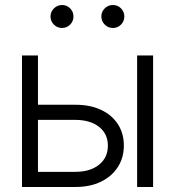

<svg xmlns="http://www.w3.org/2000/svg" viewBox="-20 -743 696 763"><path d="M120.1 -326.7H280.3Q338.4 -326.7 381.6 -306.4Q424.8 -286.1 448.5 -249.5Q472.2 -212.9 472.2 -164.6Q472.2 -116.2 448.2 -79.1Q424.3 -42 381.3 -21Q338.4 0 280.3 0H67.4V-522.5H130.9V-60.1H278.8Q338.4 -60.1 373.5 -88.4Q408.7 -116.7 408.7 -164.1Q408.7 -211.4 373.5 -239Q338.4 -266.6 278.8 -266.6H120.1ZM524.9 0V-522.5H588.4V0ZM428.7 -631.8Q409.7 -631.8 396.2 -645.3Q382.8 -658.7 382.8 -677.7Q382.8 -696.3 396.2 -709.7Q409.7 -723.1 428.7 -723.1Q447.8 -723.1 460.9 -709.7Q474.1 -696.3 474.1 -677.7Q474.1 -658.7 460.9 -645.3Q447.8 -631.8 428.7 -631.8ZM226.6 -631.8Q207.5 -631.8 194.1 -645.3Q180.7 -658.7 180.7 -677.7Q180.7 -696.3 194.3 -709.7Q208 -723.1 226.6 -723.1Q245.6 -723.1 258.8 -709.7Q272 -696.3 272 -677.7Q272 -658.7 258.8 -645.3Q245.6 -631.8 226.6 -631.8Z"/></svg>

Font: Inter 28pt Light
Style: Regular
Weight: 300
Designer: Rasmus Andersson
Foundry: rsms
Version: Version 4.001;git-66647c0bb